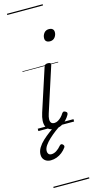

<svg xmlns="http://www.w3.org/2000/svg" viewBox="-242 -1039 789 1567"><g transform="rotate(-15 153.0 -255.0)"><path d="M139 17Q109 17 90 6.5Q71 -4 62.5 -24Q54 -44 55.5 -72.5Q57 -101 69 -138L185 -494Q189 -506 196 -510.5Q203 -515 218 -515Q232 -515 238.5 -509.5Q245 -504 241 -494L119 -117Q110 -90 109.5 -70.5Q109 -51 117.5 -40.5Q126 -30 144 -30Q160 -30 175.5 -39Q191 -48 204 -61.5Q217 -75 225 -89Q229 -95 236 -99Q243 -103 255 -96Q266 -90 267 -82Q268 -74 263 -66Q252 -46 234 -27Q216 -8 192.5 4.5Q169 17 139 17ZM281 -683Q264 -683 252.5 -692Q241 -701 241 -719Q241 -743 256 -762.5Q271 -782 299 -782Q316 -782 327.5 -773Q339 -764 339 -745Q339 -722 324 -702.5Q309 -683 281 -683ZM37 257Q6 257 -13.5 239Q-33 221 -33 191Q-33 161 -16 133Q1 105 28 80Q55 55 86 32Q117 9 146 -11L190 -8V-3Q166 13 137 35Q108 57 82 81Q56 105 39.5 129Q23 153 23 176Q23 191 31 200.5Q39 210 55 210Q76 210 97 197Q118 184 139 159Q144 153 151.5 152Q159 151 166 159Q172 165 173 171.5Q174 178 169 185Q154 206 133 222.5Q112 239 87.5 248Q63 257 37 257ZM0 471H302V481H0ZM0 -20H302V0H0ZM0 -505H302V-500H0ZM0 -991H302V-981H0Z"/></g></svg>

Font: Playwrite IE Guides
Style: Regular
Weight: 400
Designer: Veronika Burian, José Scaglione
Foundry: TypeTogether
Version: Version 1.003